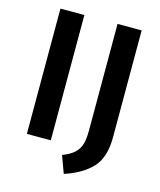

<svg xmlns="http://www.w3.org/2000/svg" viewBox="-124 -780 853 1023"><g transform="rotate(15 303.0 -268.0)"><path d="M213 0H81V-691H213ZM529 -101Q529 10 476.5 66.5Q424 123 326 155L291 60Q335 43 357.5 21.5Q380 0 388 -29.5Q396 -59 396 -106V-691H529Z"/></g></svg>

Font: Fira Sans Medium
Style: Regular
Weight: 500
Designer: bBox Type GmbH & Carrois Corporate GbR & Edenspiekermann AG
Foundry: bBox Type GmbH & Carrois Corporate GbR & Edenspiekermann AG
Version: Version 4.301